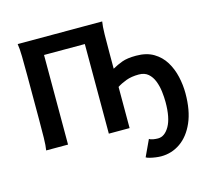

<svg xmlns="http://www.w3.org/2000/svg" viewBox="-128 -864 1354 1243"><g transform="rotate(-15 549.5 -242.0)"><path d="M651.9 -500.5V-397.9Q683.6 -416 718.8 -429Q753.9 -441.9 813 -441.9Q882.8 -441.9 930.2 -413.6Q977.5 -385.3 1005.9 -338.9Q1034.2 -292.5 1046.9 -236.3Q1059.6 -180.2 1059.6 -124.5Q1059.6 -8.8 1024.9 70.1Q990.2 148.9 932.1 189.2Q874 229.5 803.2 229.5Q787.6 229.5 767.3 226.8Q747.1 224.1 729.2 219.7Q711.4 215.3 703.1 210L754.4 100.1Q763.2 106.4 780.5 109.4Q797.9 112.3 813 112.3Q857.9 112.3 889.2 57.9Q920.4 3.4 920.4 -102.5Q920.4 -136.2 915.8 -174.1Q911.1 -211.9 898.2 -245.1Q885.3 -278.3 861.3 -299.1Q837.4 -319.8 798.3 -319.8Q749.5 -319.8 713.1 -306.2Q676.8 -292.5 651.9 -275.9V0H512.7V-600.6H239.3V0H92.8Q98.1 -29.3 99.1 -83.5Q100.1 -137.7 100.1 -210V-500.5Q100.1 -572.8 99.1 -628.2Q98.1 -683.6 92.8 -712.9H659.2Q653.8 -683.6 652.8 -628.2Q651.9 -572.8 651.9 -500.5Z"/></g></svg>

Font: Andika
Style: Bold
Weight: 700
Designer: Victor Gaultney, Annie Olsen, Julie Remington, Don Collingsworth, Eric Hays, Becca Hirsbrunner
Foundry: SIL International
Version: Version 6.101